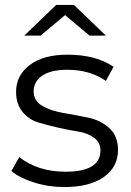

<svg xmlns="http://www.w3.org/2000/svg" viewBox="-20 -751 529 776"><path d="M243 -690 144 -607H78L207 -731H279L408 -607H342ZM457 -145Q457 -76 399.5 -35.5Q342 5 240 5Q176 5 117.5 -13.5Q59 -32 26 -60L58 -116Q133 -57 245 -57Q386 -57 386 -143Q386 -175 360.5 -194Q335 -213 297.5 -219Q260 -225 215.5 -235Q171 -245 133.5 -256.5Q96 -268 70.5 -299.5Q45 -331 45 -380Q45 -446 100 -488Q155 -530 253 -530Q367 -530 439 -481L408 -424Q343 -469 253 -469Q185 -469 150.5 -445Q116 -421 116 -382Q116 -343 151 -323Q186 -303 236 -294.5Q286 -286 336.5 -275.5Q387 -265 422 -233Q457 -201 457 -145Z"/></svg>

Font: mBank
Style: Regular
Weight: 400
Designer: Julieta Ulanovsky
Foundry: Julieta Ulanovsky
Version: Version 7.200;PS 007.200;hotconv 1.0.88;makeotf.lib2.5.64775